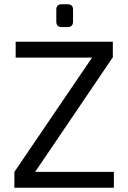

<svg xmlns="http://www.w3.org/2000/svg" viewBox="-20 -887 606 907"><path d="M299 -759H272Q246 -759 246 -785V-842Q246 -867 272 -867H299Q325 -867 325 -842V-785Q325 -759 299 -759ZM518 -75V0H48V-75L415 -615H54V-690H513V-615H512L146 -75Z"/></svg>

Font: Exo 2
Style: Regular
Weight: 400
Designer: Natanael Gama
Version: Version 1.001;PS 001.001;hotconv 1.0.70;makeotf.lib2.5.58329